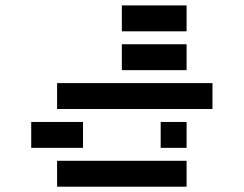

<svg xmlns="http://www.w3.org/2000/svg" viewBox="-20 -704 919 724"><path d="M195.3 -293V-390.6H781.2V-293ZM97.7 -146.5V-244.1H293V-146.5ZM683.6 -244.1V-146.5H585.9V-244.1ZM683.6 -97.7V0H195.3V-97.7ZM439.5 -585.9V-683.6H683.6V-585.9ZM439.5 -439.5V-537.1H683.6V-439.5Z"/></svg>

Font: Trigram
Style: Regular
Weight: 400
Designer: GGBotNet
Foundry: GGBotNet
Version: 1.05